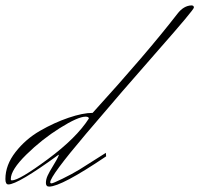

<svg xmlns="http://www.w3.org/2000/svg" viewBox="-20 -685 738 711"><path d="M24 -17Q51 -17 157 -95.5Q263 -174 309 -246Q309 -253 297 -253Q269 -253 202 -211Q135 -169 77.5 -112.5Q20 -56 20 -22Q20 -17 24 -17ZM162 6Q150 6 150 -7.5Q150 -21 156.5 -35Q163 -49 176 -70Q193 -97 198 -111L197 -112Q46 -2 11 -2Q0 -2 0 -22Q0 -74 37.5 -122Q75 -170 128 -200.5Q181 -231 234 -249Q287 -267 323 -267Q524 -488 637 -634Q660 -664 689 -665Q698 -665 698 -657Q698 -649 565 -498Q432 -347 299 -190Q166 -33 166 -10Q166 -6 171 -6Q176 -6 211 -23Q246 -40 274 -57L372 -119L373 -106Q207 6 162 6Z"/></svg>

Font: Herr Von Muellerhoff
Style: Regular
Weight: 400
Version: Version 1.000